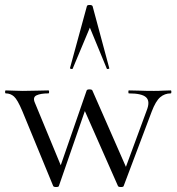

<svg xmlns="http://www.w3.org/2000/svg" viewBox="-23 -750 711 773"><path d="M191.2 -1 66.8 -303Q47.4 -349 33.3 -361.5Q19.2 -374 0.4 -374Q-2.6 -374 -2.6 -380Q-2.6 -386 0.4 -386Q15 -386 32.5 -385Q50 -384 68.6 -384Q100.8 -384 125.3 -385Q149.8 -386 171.8 -386Q174.8 -386 174.8 -380Q174.8 -374 171.8 -374Q140.4 -374 123.9 -366.1Q107.4 -358.2 118 -335L230.8 -62.2L200.8 -24.8L326 -386Q328 -390.2 337.5 -390.1Q347 -390 348.8 -386L491 -62.2L463.2 -22L567.8 -305.8Q582.2 -342 565.4 -358Q548.6 -374 495.8 -374Q493.8 -374 493.8 -380Q493.8 -386 495.8 -386Q519.8 -386 541.3 -385Q562.8 -384 596.8 -384Q618.4 -384 631.9 -385Q645.4 -386 664.2 -386Q667 -386 667 -380Q667 -374 664.2 -374Q640 -374 621.9 -358.5Q603.8 -343 587.8 -300.8L474.8 -1Q473.8 3 463.9 3Q454 3 452 -1L309 -324.8L339.2 -362.2L214 -1Q212.8 3 203 3Q193.2 3 191.2 -1ZM416.8 -476Q418.8 -474 413.4 -472.5Q408 -471 406.8 -474L338.8 -638.8L269.8 -474Q268.8 -471 263.3 -472.5Q257.8 -474 258.8 -476L326.8 -725Q327.8 -730 337.8 -730Q347.8 -730 349.8 -725Z"/></svg>

Font: Cormorant Infant Light
Style: Regular
Weight: 300
Designer: Christian Thalmann (Catharsis Fonts)
Foundry: Catharsis Fonts
Version: Version 4.001